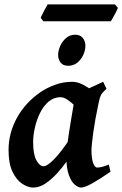

<svg xmlns="http://www.w3.org/2000/svg" viewBox="-20 -826 552 866"><path d="M478.5 -51.8Q437 -22.5 399.9 -1.2Q362.8 20 345.7 20Q334 20 318.1 7.6Q302.2 -4.9 290.5 -36.6Q278.8 -68.4 278.8 -126.5Q278.8 -137.7 282 -162.6Q285.2 -187.5 290 -219.2Q294.9 -251 300 -282.7Q305.2 -314.5 309.6 -339.6Q314 -364.7 315.9 -376Q319.3 -391.1 342.3 -405.8Q365.2 -420.4 394.3 -433.6Q423.3 -446.8 445.3 -457L460.4 -425.3Q444.3 -411.6 437.3 -400.6Q430.2 -389.6 423.8 -356.4Q408.7 -286.6 400.6 -227.8Q392.6 -168.9 392.6 -147.5Q392.6 -113.8 399.7 -92Q406.7 -70.3 418.5 -70.3Q428.2 -70.3 439.7 -73Q451.2 -75.7 470.7 -84ZM430.7 -400.9Q417 -391.1 404.3 -369.6Q391.6 -348.1 380.9 -330.1Q370.1 -312 361.3 -312Q355 -312 343.3 -323.5Q331.5 -335 316.4 -349.9Q301.3 -364.7 284.4 -376.2Q267.6 -387.7 251.5 -387.7Q220.7 -386.7 197.8 -366.5Q174.8 -346.2 159.7 -314.7Q144.5 -283.2 137 -248.5Q129.4 -213.9 129.4 -185.1Q129.4 -130.4 144 -103.3Q158.7 -76.2 176.8 -76.2Q192.9 -76.2 223.9 -107.7Q254.9 -139.2 293.5 -197.8L284.7 -103.5Q264.2 -73.7 238.5 -45.4Q212.9 -17.1 185.3 1.5Q157.7 20 129.9 20Q106.4 20 80.6 3.2Q54.7 -13.7 36.6 -50.8Q18.6 -87.9 18.6 -148.9Q18.6 -226.1 56.6 -294.9Q94.7 -363.8 163.6 -411.1Q189.9 -429.2 227.1 -443.1Q264.2 -457 305.2 -457Q330.6 -457 355.2 -443.6Q379.9 -430.2 399.7 -416.3Q419.4 -402.3 430.7 -400.9ZM365.2 -620.1Q365.2 -600.1 356 -579.1Q346.7 -558.1 329.1 -543.7Q311.5 -529.3 287.6 -529.3Q264.2 -529.3 253.2 -543.9Q242.2 -558.6 242.2 -578.1Q242.2 -597.2 251.5 -618.4Q260.7 -639.6 278.1 -654.5Q295.4 -669.4 319.3 -669.4Q342.3 -669.4 353.8 -654.3Q365.2 -639.2 365.2 -620.1ZM511.7 -790.5Q509.3 -783.2 502.9 -771Q496.6 -758.8 490 -747.1Q483.4 -735.4 480 -730H175.3L163.6 -745.6Q167.5 -755.4 178.2 -775.9Q189 -796.4 194.8 -806.2H498.5Z"/></svg>

Font: Gentium Plus
Style: Bold Italic
Weight: 700
Italic angle: -8°
Designer: Victor Gaultney, Annie Olsen, Iska Routamaa, Becca Hirsbrunner
Foundry: SIL International
Version: Version 6.101